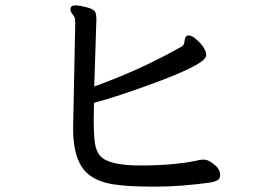

<svg xmlns="http://www.w3.org/2000/svg" viewBox="-20 -699 1040 717"><path d="M558 -2Q458 -2 404 -10.5Q350 -19 317 -43Q253 -87 253 -221L261 -611Q261 -629 258 -635Q255 -641 249 -648.5Q243 -656 243 -664Q243 -679 262 -679Q276 -679 303 -672Q330 -665 335 -655Q340 -645 340 -628L332 -376Q511 -441 658 -525Q666 -530 667.5 -537Q669 -544 670.5 -553.5Q672 -563 682 -567Q697 -567 713 -552Q750 -520 750 -492Q750 -458 526 -378Q404 -334 331 -315L330 -245Q330 -199 334 -167.5Q338 -136 353 -118Q384 -81 504 -81Q625 -81 714 -99Q727 -103 740 -103Q753 -103 767 -94Q802 -72 802 -47Q802 -30 790.5 -25Q779 -20 770 -18Q657 -2 558 -2Z"/></svg>

Font: LXGW WenKai Medium
Style: Regular
Weight: 500
Designer: LXGW / Fontworks Inc.
Foundry: LXGW / Fontworks Inc.
Version: Version 1.501; October 10, 2024